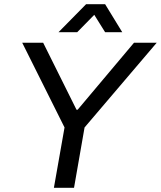

<svg xmlns="http://www.w3.org/2000/svg" viewBox="-20 -888 761 908"><path d="M256.8 -735.8 387.2 -868.2H477.1L558.1 -735.8H477.1L425.8 -817.9L345.2 -735.8ZM234.9 0 285.2 -285.2 85 -686H184.1L341.8 -369.1H347.2L613.8 -686H721.2L379.9 -285.2L330.1 0Z"/></svg>

Font: Archivo
Style: Italic
Weight: 400
Italic angle: -10°
Designer: Hector Gatti
Foundry: Omnibus-Type
Version: Version 2.001